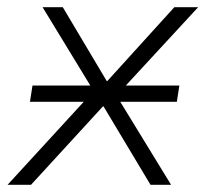

<svg xmlns="http://www.w3.org/2000/svg" viewBox="-20 -512 581 532"><path d="M1 0 246 -267 251 -241 98 -492H154L276 -287H277L463 -492H529L300 -244L293 -263L454 0H397L267 -217H265L66 0ZM63 -230 70 -275H477L470 -230Z"/></svg>

Font: Nunito Sans 7pt ExtraLight
Style: Italic
Weight: 250
Italic angle: -9°
Designer: Vernon Adams
Foundry: Vernon Adams
Version: Version 3.101;gftools[0.9.27]